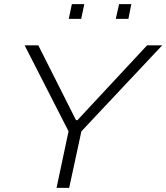

<svg xmlns="http://www.w3.org/2000/svg" viewBox="-20 -907 803 927"><path d="M253 0 311 -273 99 -688H165L347 -327H354L690 -688H763L373 -273L314 0ZM539 -816 555 -887H614L600 -816ZM312 -816 327 -887H387L372 -816Z"/></svg>

Font: Saira Expanded Light
Style: Italic
Weight: 300
Width: 7
Italic angle: -12°
Designer: Hector Gatti with collaboration of the Omnibus-Type team
Foundry: Omnibus-Type
Version: Version 1.101